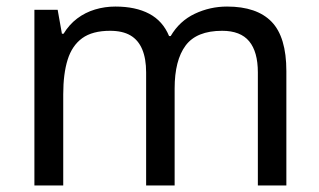

<svg xmlns="http://www.w3.org/2000/svg" viewBox="-20 -566 975 586"><path d="M673 -546Q764 -546 809 -499.5Q854 -453 854 -349V0H767V-345Q767 -408 740.5 -440Q714 -472 658 -472Q580 -472 546.5 -427Q513 -382 513 -296V0H426V-345Q426 -387 414 -415.5Q402 -444 378 -458Q354 -472 316 -472Q262 -472 231 -449.5Q200 -427 186.5 -384Q173 -341 173 -278V0H85V-536H156L169 -463H174Q191 -491 215.5 -509.5Q240 -528 270 -537Q300 -546 332 -546Q394 -546 435.5 -524Q477 -502 496 -456H501Q528 -502 574.5 -524Q621 -546 673 -546Z"/></svg>

Font: Noto Sans Georgian
Style: Regular
Weight: 400
Designer: Monotype Design Team, Akaki Razmadze
Foundry: Google LLC
Version: Version 2.002